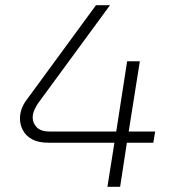

<svg xmlns="http://www.w3.org/2000/svg" viewBox="-20 -720 682 740"><path d="M394 0 421 -170H166Q128 -170 104 -183Q80 -196 68.5 -217.5Q57 -239 57 -263Q57 -300 81 -333L350 -700H404L126 -321Q118 -309 112 -295Q106 -281 106 -267Q106 -246 121.5 -229.5Q137 -213 173 -213H428L470 -484H519L476 -213H578L571 -170H469L443 0Z"/></svg>

Font: MuseoModerno Thin ExtraLight
Style: Italic
Weight: 250
Italic angle: -9°
Version: Version 1.003